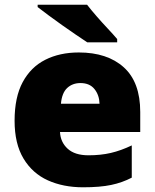

<svg xmlns="http://www.w3.org/2000/svg" viewBox="-20 -786 658 816"><path d="M315 -563Q436 -563 506 -500Q576 -437 576 -310V-225H235Q237 -182 267.5 -154Q298 -126 356 -126Q408 -126 451 -136Q494 -146 540 -168V-31Q500 -10 452.5 0Q405 10 333 10Q249 10 183.5 -19.5Q118 -49 80 -112Q42 -175 42 -273Q42 -373 76.5 -437Q111 -501 172.5 -532Q234 -563 315 -563ZM322 -433Q288 -433 265.5 -412Q243 -391 239 -345H403Q402 -382 381.5 -407.5Q361 -433 322 -433ZM350 -766Q367 -744 390.5 -717Q414 -690 438 -664.5Q462 -639 478 -620V-606H351Q331 -619 302.5 -638.5Q274 -658 243.5 -679.5Q213 -701 185.5 -721.5Q158 -742 140 -756V-766Z"/></svg>

Font: Noto Sans Khmer UI Black
Style: Regular
Weight: 900
Designer: Danh Hong and the Monotype Design Team
Foundry: Monotype Imaging Inc.
Version: Version 2.002; ttfautohint (v1.8.4.7-5d5b)